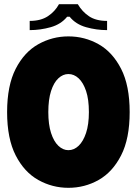

<svg xmlns="http://www.w3.org/2000/svg" viewBox="-20 -886 654 918"><path d="M14 -350Q14 -477 55 -557Q96 -637 163 -674.5Q230 -712 307 -712Q385 -712 451.5 -674.5Q518 -637 559 -557Q600 -477 600 -350Q600 -223 559 -143Q518 -63 451.5 -25.5Q385 12 307 12Q230 12 163 -25.5Q96 -63 55 -143Q14 -223 14 -350ZM211 -350Q211 -291 224 -250.5Q237 -210 259 -189Q281 -168 307 -168Q334 -168 356 -189Q378 -210 391.5 -250.5Q405 -291 405 -350Q405 -411 391.5 -451Q378 -491 356 -511.5Q334 -532 307 -532Q281 -532 259 -511.5Q237 -491 224 -450.5Q211 -410 211 -350ZM262 -866H352Q373 -830 406 -808Q439 -786 492 -786V-742Q441 -742 391.5 -756Q342 -770 313 -806H301Q272 -770 222.5 -756Q173 -742 122 -742V-786Q175 -786 209 -808.5Q243 -831 262 -866Z"/></svg>

Font: Phudu Black
Style: Regular
Weight: 900
Version: Version 1.005;gftools[0.9.23]